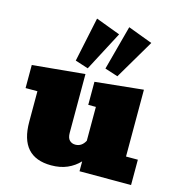

<svg xmlns="http://www.w3.org/2000/svg" viewBox="-123 -956 997 1072"><g transform="rotate(15 376.0 -420.0)"><path d="M269.5 9.3Q88.9 9.3 88.9 -193.8V-370.6H20.5V-503.9L323.2 -532.7V-193.4Q323.2 -163.6 336.4 -150.4Q349.6 -137.2 370.1 -137.2Q406.7 -137.2 426.8 -174.8V-370.6H382.8V-503.9L661.1 -532.7V-146.5H729.5V0H431.6V-57.1Q402.3 -25.9 362.1 -8.3Q321.8 9.3 269.5 9.3ZM498.5 -566.9 422.9 -591.3 491.7 -848.6 633.3 -795.4ZM327.1 -566.9 251.5 -591.3 305.7 -848.6 447.3 -795.4Z"/></g></svg>

Font: Bevan
Style: Regular
Weight: 400
Designer: Vernon Adams
Foundry: Vernon Adams
Version: Version 2.100; ttfautohint (v1.8.3)